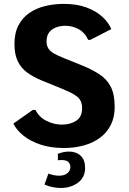

<svg xmlns="http://www.w3.org/2000/svg" viewBox="-20 -741 652 974"><path d="M304.5 9.8Q236.7 9.8 184.9 -7.7Q133.1 -25.1 98.5 -53.2Q63.9 -81.3 47.7 -114L146.2 -183.3H159.9Q179 -145.6 216.9 -127.2Q254.9 -108.8 293.5 -108.8Q336.4 -108.8 366.5 -128.3Q396.5 -147.9 396.5 -191.6Q396.5 -214.2 388.8 -229.7Q381.2 -245.2 359.7 -259.1Q338.3 -273 296.9 -289.8L189.8 -333.5Q148.9 -350.5 118.1 -372.9Q87.3 -395.2 70.3 -429.8Q53.3 -464.4 53.3 -517.7Q53.3 -573.4 73.6 -612.3Q93.8 -651.1 128.8 -675.2Q163.8 -699.3 209 -710.3Q254.2 -721.3 303.9 -721.3Q370 -721.3 418.8 -703.1Q467.5 -685 499.2 -655.8Q531 -626.7 544.5 -593.4L438.1 -538.8H427.2Q412 -574.5 380.1 -592.3Q348.1 -610.2 311.7 -610.2Q286.5 -610.2 264.6 -602.1Q242.8 -594.1 229.5 -576.8Q216.2 -559.5 216.2 -531.4Q216.2 -510.4 224.7 -496.2Q233.1 -481.9 252.8 -470.4Q272.6 -458.8 305.8 -445.6L393 -410.4Q445.5 -389.3 483.4 -364.7Q521.3 -340.1 541.6 -301.5Q561.8 -262.8 561.8 -199Q561.8 -146.3 542 -107.1Q522.3 -68 487.1 -42Q451.9 -16.1 405.2 -3.2Q358.5 9.8 304.5 9.8ZM287.8 212.6Q246.4 212.6 205.7 195.3L225.5 139.7Q240.3 145.1 253.9 147.7Q267.4 150.3 278.7 150.3Q307 150.3 322 137.5Q337 124.6 337 106.3Q336.7 90.5 326.6 80.7Q316.4 70.9 291.9 70.9Q287.8 70.9 283.3 71.1Q278.8 71.3 273.6 72.2V39.2Q302.9 27.9 330.2 27.9Q366.3 27.9 389.1 49Q411.8 70.1 411.8 110.4Q411.8 158.6 375.8 185.6Q339.7 212.6 287.8 212.6Z"/></svg>

Font: Comme
Style: Regular
Weight: 400
Designer: Vernon Adams
Foundry: Vernon Adams
Version: Version 1.000;gftools[0.9.27]